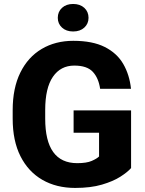

<svg xmlns="http://www.w3.org/2000/svg" viewBox="-20 -924 722 954"><path d="M631.3 -375.5V-88.9Q613.8 -68.8 577.9 -45.9Q542 -22.9 486.3 -6.6Q430.7 9.8 353.5 9.8Q260.3 9.8 190.4 -30.5Q120.6 -70.8 81.8 -147.5Q43 -224.1 43 -334.5V-376.5Q43 -486.3 81.1 -563.5Q119.1 -640.6 187.3 -680.9Q255.4 -721.2 344.2 -721.2Q439.5 -721.2 500.2 -690.7Q561 -660.2 592.3 -606.4Q623.5 -552.7 630.9 -482.9H477.5Q469.7 -536.6 440.9 -567.4Q412.1 -598.1 349.1 -598.1Q281.2 -598.1 242.9 -542.5Q204.6 -486.8 204.6 -377.4V-334.5Q204.6 -113.3 363.8 -113.3Q410.2 -113.3 435.8 -124.5Q461.4 -135.7 472.2 -146.5V-264.6H345.7V-375.5ZM267.1 -835.4Q267.1 -865.7 288.1 -885Q309.1 -904.3 343.3 -904.3Q377.9 -904.3 398.9 -885Q419.9 -865.7 419.9 -835.4Q419.9 -806.2 398.9 -786.9Q377.9 -767.6 343.3 -767.6Q309.1 -767.6 288.1 -786.9Q267.1 -806.2 267.1 -835.4Z"/></svg>

Font: Vazirmatn RD FD ExtraBold
Style: Regular
Weight: 800
Designer: Saber Rastikerdar
Foundry: Saber Rastikerdar
Version: Version 33.003